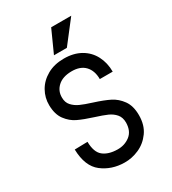

<svg xmlns="http://www.w3.org/2000/svg" viewBox="-220 -1033 1039 1160"><g transform="rotate(-30 300.0 -453.0)"><path d="M303 -78Q353 -77 390.5 -105.5Q428 -134 429 -193Q429 -230 409.5 -252.5Q390 -275 360.5 -288Q331 -301 280 -317Q217 -337 177 -356Q137 -375 108.5 -413.5Q80 -452 79 -515Q78 -568 104 -614Q130 -660 179.5 -688Q229 -716 296 -716Q364 -716 413 -688Q462 -660 487.5 -610.5Q513 -561 513 -500H423Q423 -559 390.5 -593Q358 -627 296 -626Q235 -625 201.5 -594Q168 -563 169 -517Q169 -483 188.5 -461.5Q208 -440 236.5 -427Q265 -414 316 -398Q382 -377 422 -357Q462 -337 490.5 -297.5Q519 -258 519 -193Q519 -124 485.5 -77.5Q452 -31 402 -9Q352 13 301 12Q212 11 147 -39Q82 -89 79 -207L169 -209Q170 -136 205.5 -107.5Q241 -79 303 -78ZM465 -918 345 -763H255L325 -918Z"/></g></svg>

Font: Fliege Mono Thin
Style: Regular
Weight: 100
Version: Version 0.020;Glyphs 3.3 (3306)